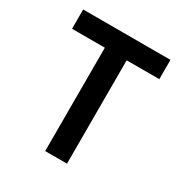

<svg xmlns="http://www.w3.org/2000/svg" viewBox="-168 -854 937 983"><g transform="rotate(30 300.0 -362.5)"><path d="M236 -611H42V-725H558V-611H365V0H236Z"/></g></svg>

Font: JuliaMono
Style: Bold
Weight: 700
Monospace: yes
Designer: cormullion
Foundry: corm
Version: Version 0.055; ttfautohint (v1.8.4)